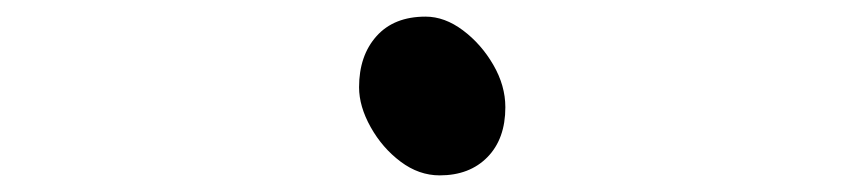

<svg xmlns="http://www.w3.org/2000/svg" viewBox="-20 -485 1040 231"><path d="M509 -274Q484 -274 462 -290.5Q440 -307 426 -332Q412 -357 412 -380Q412 -418 433 -441.5Q454 -465 492 -465Q515 -465 537 -448.5Q559 -432 573.5 -407Q588 -382 588 -356Q588 -318 566.5 -296Q545 -274 509 -274Z"/></svg>

Font: Moon Stars Kai HW
Style: Regular
Weight: 400
Designer: GuiWonder
Version: Version 1.101